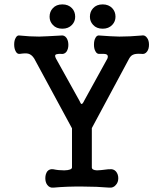

<svg xmlns="http://www.w3.org/2000/svg" viewBox="-20 -857 748 879"><path d="M265.6 -836.9Q237.3 -836.9 221.7 -819.3Q207 -803.7 207 -780.3Q207 -758.8 221.7 -743.2Q237.3 -725.6 265.6 -725.6Q293 -725.6 309.6 -743.2Q324.2 -758.8 324.2 -780.3Q324.2 -803.7 309.6 -819.3Q293 -836.9 265.6 -836.9ZM450.2 -836.9Q421.9 -836.9 406.2 -819.3Q391.6 -803.7 391.6 -780.3Q391.6 -758.8 406.2 -743.2Q421.9 -725.6 450.2 -725.6Q477.5 -725.6 494.1 -743.2Q508.8 -758.8 508.8 -780.3Q508.8 -803.7 494.1 -819.3Q477.5 -836.9 450.2 -836.9ZM136.7 -588.9 309.6 -269.5V-90.8Q309.6 -78.1 274.4 -77.1Q247.1 -77.1 224.6 -82Q207 -85 196.3 -72.3Q187.5 -59.6 187.5 -41Q187.5 -22.5 196.3 -10.7Q207 3.9 224.6 2Q287.1 -3.9 361.3 -2.9Q422.9 -2.9 480.5 2Q499 3.9 510.7 -10.7Q521.5 -22.5 521.5 -41Q521.5 -59.6 510.7 -72.3Q499 -85 480.5 -82H474.6Q437.5 -77.1 423.8 -77.1Q400.4 -78.1 400.4 -90.8V-270.5L571.3 -588.9Q579.1 -602.5 588.9 -606.4Q600.6 -612.3 627 -610.4Q643.6 -607.4 653.3 -621.1Q662.1 -632.8 662.1 -652.3Q662.1 -671.9 653.3 -683.6Q643.6 -698.2 627 -694.3Q574.2 -689.5 526.4 -689.5Q486.3 -690.4 437.5 -694.3Q423.8 -697.3 417 -683.6Q410.2 -671.9 410.2 -652.3Q410.2 -633.8 417 -622.1Q423.8 -608.4 437.5 -610.4Q459 -611.3 466.8 -608.4Q477.5 -603.5 471.7 -588.9L365.2 -395.5Q358.4 -380.9 353.5 -380.9Q349.6 -380.9 343.8 -395.5L236.3 -588.9Q229.5 -602.5 234.4 -606.4Q237.3 -609.4 250 -610.4H257.8Q274.4 -607.4 284.2 -620.1Q293 -632.8 293 -651.4Q293 -670.9 284.2 -683.6Q274.4 -697.3 257.8 -694.3Q192.4 -690.4 159.2 -689.5Q116.2 -689.5 71.3 -694.3Q58.6 -697.3 51.8 -683.6Q44.9 -671.9 44.9 -653.3Q44.9 -634.8 51.8 -622.1Q58.6 -608.4 71.3 -610.4Q96.7 -614.3 109.4 -611.3Q125 -607.4 136.7 -588.9Z"/></svg>

Font: Gungsuh
Style: Regular
Weight: 400
Version: Version 2.21